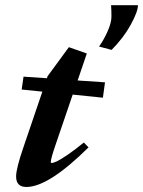

<svg xmlns="http://www.w3.org/2000/svg" viewBox="-20 -726 564 757"><path d="M419.9 -529.3 370.6 -542.5Q391.1 -571.8 405.3 -604.7Q419.4 -637.7 419.4 -660.2Q419.4 -684.6 418 -705.6H523.9Q523.9 -680.2 495.1 -627.9Q466.3 -575.7 419.9 -529.3ZM84 11.2Q43.5 11.2 43.5 -30.3Q43.5 -61 71.8 -143.6L147 -364.7L65.4 -373L72.8 -423.8L165 -417.5L167.5 -425.3L251.5 -540L322.3 -515.1L286.1 -408.7L394 -401.4L385.7 -340.8L266.6 -353L197.8 -151.4Q180.2 -99.6 180.2 -86.9Q180.2 -83.5 184.1 -83.5Q190.4 -83.5 204.1 -89.8Q217.8 -96.2 246.3 -115.5Q274.9 -134.8 310.5 -164.1L329.1 -145Q171.4 11.2 84 11.2Z"/></svg>

Font: Elstob ExtraBold
Style: Italic
Weight: 800
Italic angle: -20°
Designer: Peter S. Baker
Version: Version 1.015